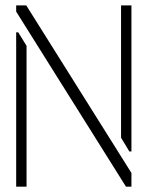

<svg xmlns="http://www.w3.org/2000/svg" viewBox="-20 -704 557 724"><path d="M41 0V-582H48.8L80.1 -531.2V0ZM41 -660.2V-683.6H79.1L475.6 -51.8V0H455.1ZM436.5 -184.6V-683.6H475.6V-132.8H467.8Z"/></svg>

Font: Post No Bills Jaffna Light
Style: Regular
Weight: 300
Designer: Kosala Senevirathne, Siva Puranthara, Lasantha Premarathna, Tharique Azeez
Foundry: Mooniak
Version: Version 1.220 ; ttfautohint (v1.6)